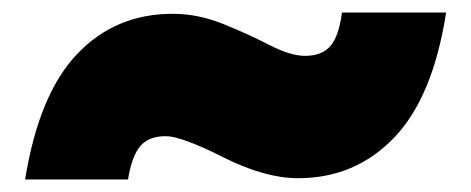

<svg xmlns="http://www.w3.org/2000/svg" viewBox="-20 -467 751 306"><path d="M20 -181Q42 -317 103 -381Q164 -445 255 -445Q296 -445 336.5 -428.5Q377 -412 410 -395Q443 -378 466 -378Q493 -378 506.5 -393.5Q520 -409 525 -447H691Q670 -312 608 -247.5Q546 -183 455 -183Q402 -183 335.5 -216.5Q269 -250 244 -250Q217 -250 203.5 -234Q190 -218 184 -181Z"/></svg>

Font: Poppins Black
Style: Regular
Weight: 900
Designer: Ninad Kale (Devanagari), Jonny Pinhorn (Latin)
Foundry: Indian Type Foundry
Version: Version 3.200;PS 1.000;hotconv 16.6.54;makeotf.lib2.5.65590